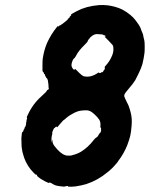

<svg xmlns="http://www.w3.org/2000/svg" viewBox="-20 -685 589 755"><path d="M370 -665Q385 -666 404 -664Q434 -660 460 -648Q477 -639 493 -626Q505 -616 514 -604Q528 -586 533 -574Q534 -570 536 -565Q542 -552 543 -547Q543 -544 544 -540Q545 -536 546 -533Q547 -530 548 -523Q549 -516 549 -498.5Q549 -481 548 -476Q546 -458 540 -433Q536 -419 526 -398Q522 -389 512 -370Q502 -354 486 -336Q471 -319 469 -312Q468 -309 469 -305Q471 -299 479 -283Q483 -275 485 -271Q491 -255 494 -242Q497 -231 498 -217Q499 -194 495 -167Q493 -151 488 -136Q485 -126 480 -113Q466 -79 445 -52Q443 -48 442 -47Q441 -46 435 -39Q420 -21 403 -8Q365 24 319 39Q298 45 277 48Q260 50 251 49Q248 49 247.5 49Q247 49 248 48Q248 47 246 46.5Q244 46 240 47Q236 48 232 49Q227 49 213.5 47Q200 45 196 43Q192 41 188 39Q180 33 175 33H172L173 34L174 35Q171 35 157 28Q139 19 127 8Q124 5 125 5L126 6V4Q123 0 121 2Q120 2 113 -5Q100 -18 91 -32Q80 -50 76 -62Q75 -65 73 -71Q67 -88 65 -108Q64 -126 64 -141Q65 -153 66 -161Q67 -165 68 -166Q72 -167 73 -174Q73 -176 74 -176Q76 -177 77 -183Q77 -185 78 -185Q79 -185 79.5 -187Q80 -189 80.5 -189.5Q81 -190 82 -194Q83 -198 82.5 -199Q82 -200 83 -202.5Q84 -205 84 -208.5Q84 -212 85 -215Q88 -220 85 -224Q85 -225 90 -235Q102 -261 121 -284Q131 -296 149 -312Q163 -324 165 -330Q166 -331 168 -332Q174 -334 171 -340Q171 -342 171 -342.5Q171 -343 171 -345.5Q171 -348 170.5 -349Q170 -350 170.5 -350.5Q171 -351 170.5 -353Q170 -355 170 -356Q169 -367 168 -370Q166 -377 162 -379Q162 -380 161 -381.5Q160 -383 160 -383Q160 -383 159.5 -384Q159 -385 158 -386.5Q157 -388 157 -389Q157 -394 154 -394Q153 -394 153 -395Q153 -399 151 -401Q150 -402 149 -402L147 -407Q147 -412 147 -428.5Q147 -445 148 -454Q153 -488 165 -516Q181 -551 204 -579Q207 -584 207 -582Q207 -578 214 -584Q216 -587 216 -586Q216 -585 217.5 -585.5Q219 -586 220 -588L222 -589Q222 -588 228 -593Q231 -596 233 -597Q236 -599 244 -606Q246 -608 246.5 -609Q247 -610 248.5 -611.5Q250 -613 250 -613.5Q250 -614 250.5 -614Q251 -614 253 -616Q255 -618 254.5 -619Q254 -620 256 -621Q261 -625 260 -627Q259 -628 259.5 -628.5Q260 -629 267 -633Q282 -642 301 -650Q312 -654 322 -657Q345 -663 370 -665ZM359 -551Q354 -550 351 -549Q345 -547 336 -539Q325 -527 324 -521Q323 -519 313 -509Q299 -495 292 -486Q284 -476 278 -464Q275 -458 271 -455Q269 -454 266 -448Q259 -432 262 -423L265 -417Q266 -417 266 -416.5Q266 -416 266 -415Q267 -414 268 -413Q271 -410 275 -412L276 -414L282 -408Q287 -403 292 -398Q301 -389 309 -385Q313 -384 317 -384Q339 -381 363 -397Q366 -400 366.5 -400Q367 -400 369 -399Q373 -396 378 -400Q380 -402 381 -401Q382 -400 384.5 -402.5Q387 -405 387 -406Q386 -407 389 -409Q393 -413 392 -419V-423L395 -426Q404 -436 411 -447Q417 -457 421 -467Q426 -479 426 -491Q426 -501 424.5 -504.5Q423 -508 421 -510Q418 -514 406.5 -525.5Q395 -537 393 -539Q391 -540 391 -540Q391 -540 393 -541Q397 -542 395 -544Q391 -547 387 -547L386 -548Q387 -549 377 -550Q367 -551 359 -551ZM324 -251Q313 -252 299 -250Q283 -248 266 -238Q247 -228 235 -216Q232 -214 228 -211Q224 -207 214 -195Q212 -192 209 -189Q206 -186 205.5 -185Q205 -184 204 -185.5Q203 -187 203 -187Q199 -187 197 -184Q196 -182 195.5 -182Q195 -182 194 -182Q193 -182 189 -174Q185 -164 185 -162Q185 -161 186 -162V-161Q185 -158 183.5 -149.5Q182 -141 182.5 -135Q183 -129 183 -127L184 -125V-129Q185 -133 185 -135L186 -134Q186 -121 194 -111Q217 -81 236 -75Q239 -73 248 -73H258L265 -75Q282 -79 298 -88Q327 -106 349 -135Q353 -141 360 -145Q365 -148 368 -155Q371 -161 372 -161Q374 -161 376.5 -167.5Q379 -174 377 -175Q377 -176 377.5 -178Q378 -180 377 -182Q376 -184 375 -184H374Q375 -185 375 -191Q376 -206 369.5 -215.5Q363 -225 351 -236Q348 -238 345 -241Q336 -249 324 -251Z"/></svg>

Font: TT2020 Style B
Style: Italic
Weight: 400
Italic angle: -15°
Version: Version 0.2.000